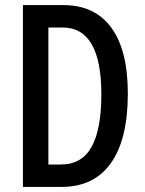

<svg xmlns="http://www.w3.org/2000/svg" viewBox="-20 -734 569 754"><path d="M482 -367Q482 -187 415.5 -93.5Q349 0 222 0H70V-714H229Q352 -714 417 -625.5Q482 -537 482 -367ZM378 -363Q378 -626 226 -626H170V-88H219Q301 -88 339.5 -157Q378 -226 378 -363Z"/></svg>

Font: Noto Sans Lao Looped ExtraCondensed Medium
Style: Regular
Weight: 500
Width: 2
Designer: Mark Frömberg, Ben Mitchell
Foundry: The Fontpad Ltd
Version: Version 1.002; ttfautohint (v1.8.4.7-5d5b)